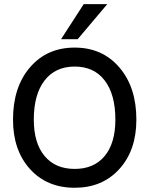

<svg xmlns="http://www.w3.org/2000/svg" viewBox="-20 -887 712 915"><path d="M491.2 -867.2 350.1 -700.2H271L378.9 -867.2ZM42 -316.9Q42 -471.7 122.8 -565.9Q203.6 -660.2 335.9 -660.2Q467.8 -660.2 548.8 -565.7Q629.9 -471.2 629.9 -316.9Q629.9 -170.9 548.8 -81.5Q467.8 7.8 335.9 7.8Q203.6 7.8 122.8 -81.5Q42 -170.9 42 -316.9ZM529.8 -316.9Q529.8 -437 479 -503.4Q428.2 -569.8 335.9 -569.8Q243.7 -569.8 192.4 -503.4Q141.1 -437 141.1 -316.9Q141.1 -205.1 192.4 -143.6Q243.7 -82 335.9 -82Q428.2 -82 479 -143.6Q529.8 -205.1 529.8 -316.9Z"/></svg>

Font: Overused Grotesk Medium
Style: Regular
Weight: 500
Version: Version 0.002